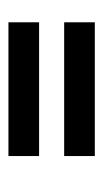

<svg xmlns="http://www.w3.org/2000/svg" viewBox="89 -458 252 471"><g transform="rotate(90 215.5 -222.0)"><path d="M362.3 -252.9H34.2V-328.1H362.3ZM362.3 -116.2H34.2V-191.4H362.3Z"/></g></svg>

Font: Ponnala
Style: Regular
Weight: 400
Designer: Appaji Ambarisha Darbha
Version: Version 1.0.3